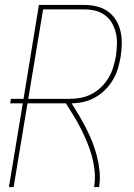

<svg xmlns="http://www.w3.org/2000/svg" viewBox="-20 -755 540 775"><path d="M16 0 72 -338H21L24 -356H75L137 -735H321Q346 -735 371 -729Q396 -723 415.5 -709Q435 -695 448 -674Q461 -653 466.5 -628.5Q472 -604 471.5 -578Q471 -552 467 -526Q463 -503 456 -479Q449 -455 436 -433Q423 -411 404.5 -392.5Q386 -374 363.5 -361.5Q341 -349 317 -343.5Q293 -338 269 -338Q285 -313 300 -287.5Q315 -262 328.5 -235.5Q342 -209 353 -181Q364 -153 371.5 -123.5Q379 -94 382 -63Q385 -32 380 0H360Q365 -32 362 -63.5Q359 -95 351 -124Q343 -153 331.5 -181Q320 -209 306.5 -235.5Q293 -262 277.5 -287.5Q262 -313 246 -338H91L35 0ZM262 -356Q284 -356 307 -360.5Q330 -365 351 -376Q372 -387 389.5 -404.5Q407 -422 419 -442.5Q431 -463 437.5 -485Q444 -507 448 -529Q451 -552 452 -575.5Q453 -599 448 -620.5Q443 -642 432.5 -661Q422 -680 404.5 -693Q387 -706 365.5 -711.5Q344 -717 321 -717H154L94 -356Z"/></svg>

Font: Iosevka Curly Thin Oblique
Style: Regular
Weight: 100
Italic angle: -9°
Monospace: yes
Designer: Belleve Invis
Foundry: Belleve Invis
Version: Version 11.1.0; ttfautohint (v1.8.3)